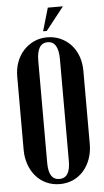

<svg xmlns="http://www.w3.org/2000/svg" viewBox="-59 -890 509 937"><g transform="rotate(-5 196.0 -421.5)"><path d="M34 -531Q34 -569 46 -601.5Q58 -634 80 -658Q102 -682 131.5 -695.5Q161 -709 196 -709Q231 -709 261 -695.5Q291 -682 312.5 -658.5Q334 -635 346 -602.5Q358 -570 358 -531V-172Q358 -133 346 -99.5Q334 -66 312.5 -41.5Q291 -17 261.5 -3.5Q232 10 196 10Q161 10 131 -3.5Q101 -17 79.5 -41.5Q58 -66 46 -99.5Q34 -133 34 -172ZM143 -98Q143 -15 196 -15Q249 -15 249 -98V-597Q249 -685 196 -685Q143 -685 143 -597ZM179 -740 212 -853H286L197 -740Z"/></g></svg>

Font: Moniqa Extra Bold Narrow Heading
Style: Regular
Weight: 800
Width: 4
Designer: Rajesh Rajput
Foundry: Rajesh Rajput
Version: Version 1.000;December 15, 2022;FontCreator 14.0.0.2794 32-b